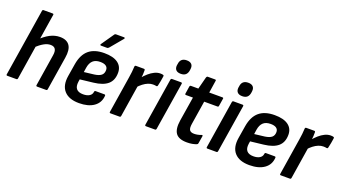

<svg xmlns="http://www.w3.org/2000/svg" viewBox="-55 -1230 3176 1770"><g transform="rotate(20 1533.0 -345.5)"><path d="M40.4 0Q29.3 0 31.3 -11.8L135.9 -671.9Q137.9 -683 147.7 -683H236Q248.2 -683 246.2 -671.9L141.9 -11.8Q139.9 0 130.1 0ZM333.3 0Q321.7 0 323.1 -11.1L372.3 -322.4Q385.8 -404.4 319.4 -404.4Q288.1 -404.4 254.7 -385.6Q221.2 -366.9 176.8 -326.3L182.2 -403.4Q230.3 -452.1 277.9 -477.4Q325.5 -502.7 376.5 -502.7Q442.5 -502.7 471 -461.8Q499.4 -420.9 485.4 -337.9L433.4 -11.1Q431.7 0 422 0Z M746.3 11Q647.4 11 600.2 -41.4Q553 -93.8 568.8 -190.9L589 -314.4Q605.3 -410.4 659.8 -456.5Q714.2 -502.7 811.3 -502.7Q898.8 -502.7 944.8 -469.3Q990.8 -435.9 990.8 -374.8Q990.8 -300.6 945.4 -261.5Q900 -222.5 808.3 -212.1L679.2 -197.3L675.3 -172.7Q668.6 -125.2 688.8 -101.8Q709 -78.4 754.4 -78.4Q792.4 -78.4 815.7 -92.9Q839.1 -107.3 842.1 -133.9Q843.4 -145.7 853.8 -145.7H939.7Q950.8 -145.7 950.1 -134.6Q945.3 -65.4 891.2 -27.2Q837.2 11 746.3 11ZM691.6 -273.7 790.9 -285.5Q837 -292.1 857.8 -309.7Q878.5 -327.4 878.5 -360.6Q878.5 -386.3 859.5 -399.9Q840.5 -413.5 803.6 -413.5Q757.2 -413.5 731.5 -389.8Q705.8 -366.1 698.2 -318.4ZM756.8 -556.6Q751.3 -556.6 749.3 -560.9Q747.3 -565.1 751.3 -570.1L834.1 -690Q840.9 -701.8 852.4 -701.8H930.8Q936.8 -701.8 938.5 -697.4Q940.2 -693 935.5 -687.7L835.4 -567.8Q826.2 -556.6 815.4 -556.6Z M1053.4 0Q1041.3 0 1043.3 -11.1L1099.9 -369Q1104.9 -399.1 1107.9 -426.8Q1111 -454.5 1112 -479.9Q1112.7 -491.7 1124.4 -491.7H1201.4Q1212.2 -491.7 1212.5 -481.1Q1212.9 -462.6 1211.6 -439.9Q1210.3 -417.2 1207 -397.2L1207.2 -349L1153.9 -11.1Q1151.5 0 1142.1 0ZM1190 -303.7 1199 -401.2Q1222.3 -428.9 1248.5 -452Q1274.7 -475.1 1303.2 -488.9Q1331.8 -502.7 1360 -502.7Q1378.4 -502.7 1387.4 -499.3Q1392.5 -497.6 1393.8 -494.5Q1395.1 -491.5 1394.1 -485.8Q1391.4 -464.2 1386.6 -438.9Q1381.9 -413.6 1376.2 -390.3Q1372.8 -378.9 1362.7 -381.2Q1356.1 -382.8 1348.6 -383.5Q1341.1 -384.2 1330.1 -384.2Q1307.7 -384.2 1283.6 -374.6Q1259.5 -365 1235.8 -346.8Q1212 -328.6 1190 -303.7Z M1401.1 0Q1389 0 1391 -11.8L1465.3 -480.5Q1467.7 -491.7 1477.8 -491.7H1565.8Q1578 -491.7 1576.3 -480.5L1501.6 -11.8Q1499.3 0 1489.8 0ZM1536.2 -563.8Q1504.1 -563.8 1488.9 -579.8Q1473.6 -595.9 1476.6 -625.2L1479 -639.2Q1482.1 -668.8 1499.2 -684.4Q1516.3 -699.9 1547.4 -699.9Q1579.5 -699.9 1594.8 -683.9Q1610.1 -667.9 1607 -639.2L1605.3 -625.2Q1601.5 -595.6 1584.8 -579.7Q1568 -563.8 1536.2 -563.8Z M1805 11Q1724.7 11 1695.1 -30.3Q1665.6 -71.6 1679.1 -158.3L1717.3 -396.5H1649.6Q1638.1 -396.5 1639.8 -407.6L1651 -480.5Q1653.3 -491.7 1663.4 -491.7H1735.7L1766.9 -612.2Q1770.9 -623.7 1780.4 -623.7H1852.1Q1863.9 -623.7 1860.9 -611.9L1842.6 -491.7H1971.4Q1984.2 -491.7 1981.2 -480.5L1969.6 -407.6Q1968.2 -396.5 1958.2 -396.5H1827.6L1791.1 -166Q1784.1 -122.4 1795.9 -104.3Q1807.7 -86.3 1840.7 -86.3Q1858.5 -86.3 1876.2 -90.1Q1893.9 -93.8 1910 -100.1Q1916 -102.5 1919.1 -100.1Q1922.1 -97.8 1921.4 -91.7L1909.2 -17.8Q1908.2 -9 1898 -4.6Q1878.6 2.7 1855.4 6.9Q1832.2 11 1805 11Z M2004.1 0Q1992 0 1994 -11.8L2068.3 -480.5Q2070.7 -491.7 2080.8 -491.7H2168.8Q2181 -491.7 2179.3 -480.5L2104.6 -11.8Q2102.3 0 2092.8 0ZM2139.2 -563.8Q2107.1 -563.8 2091.9 -579.8Q2076.6 -595.9 2079.6 -625.2L2082 -639.2Q2085.1 -668.8 2102.2 -684.4Q2119.3 -699.9 2150.4 -699.9Q2182.5 -699.9 2197.8 -683.9Q2213.1 -667.9 2210 -639.2L2208.3 -625.2Q2204.5 -595.6 2187.8 -579.7Q2171 -563.8 2139.2 -563.8Z M2417.3 11Q2318.4 11 2271.2 -41.4Q2224 -93.8 2239.8 -190.9L2260 -314.4Q2276.3 -410.4 2330.8 -456.5Q2385.2 -502.7 2482.3 -502.7Q2569.8 -502.7 2615.8 -469.3Q2661.8 -435.9 2661.8 -374.8Q2661.8 -300.6 2616.4 -261.5Q2571 -222.5 2479.3 -212.1L2350.2 -197.3L2346.3 -172.7Q2339.6 -125.2 2359.8 -101.8Q2380 -78.4 2425.4 -78.4Q2463.4 -78.4 2486.7 -92.9Q2510.1 -107.3 2513.1 -133.9Q2514.4 -145.7 2524.8 -145.7H2610.7Q2621.8 -145.7 2621.1 -134.6Q2616.3 -65.4 2562.2 -27.2Q2508.2 11 2417.3 11ZM2362.6 -273.7 2461.9 -285.5Q2508 -292.1 2528.8 -309.7Q2549.5 -327.4 2549.5 -360.6Q2549.5 -386.3 2530.5 -399.9Q2511.5 -413.5 2474.6 -413.5Q2428.2 -413.5 2402.5 -389.8Q2376.8 -366.1 2369.2 -318.4Z M2724.4 0Q2712.3 0 2714.3 -11.1L2770.9 -369Q2775.9 -399.1 2778.9 -426.8Q2782 -454.5 2783 -479.9Q2783.7 -491.7 2795.4 -491.7H2872.4Q2883.2 -491.7 2883.5 -481.1Q2883.9 -462.6 2882.6 -439.9Q2881.3 -417.2 2878 -397.2L2878.2 -349L2824.9 -11.1Q2822.5 0 2813.1 0ZM2861 -303.7 2870 -401.2Q2893.3 -428.9 2919.5 -452Q2945.7 -475.1 2974.2 -488.9Q3002.8 -502.7 3031 -502.7Q3049.4 -502.7 3058.4 -499.3Q3063.5 -497.6 3064.8 -494.5Q3066.1 -491.5 3065.1 -485.8Q3062.4 -464.2 3057.6 -438.9Q3052.9 -413.6 3047.2 -390.3Q3043.8 -378.9 3033.7 -381.2Q3027.1 -382.8 3019.6 -383.5Q3012.1 -384.2 3001.1 -384.2Q2978.7 -384.2 2954.6 -374.6Q2930.5 -365 2906.8 -346.8Q2883 -328.6 2861 -303.7Z"/></g></svg>

Font: Sofia Sans Semi Condensed
Style: Italic
Weight: 400
Italic angle: -9°
Designer: Botio Nikoltchev, Ani Petrova
Foundry: lettersoup
Version: Version 4.101